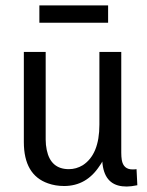

<svg xmlns="http://www.w3.org/2000/svg" viewBox="-20 -681 544 712"><path d="M450.2 10.7Q465.8 10.7 489.3 5.9L486.3 -53.7Q480.5 -52.7 471.7 -52.7Q437.5 -52.7 431.6 -87.9Q429.7 -99.6 429.7 -114.3V-488.3H348.6V-218.8Q348.6 -108.4 287.1 -68.4Q262.7 -53.7 235.4 -53.7Q168 -53.7 153.3 -125Q149.4 -143.6 149.4 -163.1V-488.3H68.4V-154.3Q68.4 -32.2 158.2 -1Q185.5 8.8 217.8 8.8Q300.8 8.8 349.6 -66.4Q355.5 -74.2 359.4 -82Q365.2 2 433.6 9.8Q441.4 10.7 450.2 10.7ZM126 -661.1V-596.7H380.9V-661.1Z"/></svg>

Font: Yaldevi Colombo Medium
Style: Regular
Weight: 500
Designer: Sol Matas, Denzil Rajitha, Kosala Senevirathne and Pathum Egodawatta
Foundry: Mooniak
Version: Version 1.020 ; ttfautohint (v1.6)